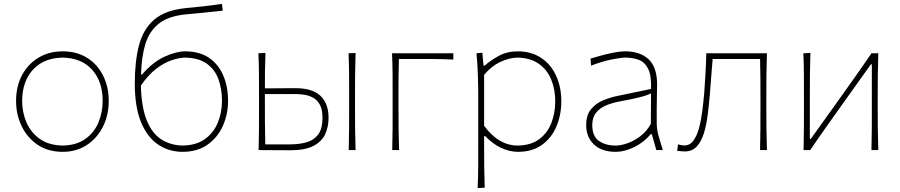

<svg xmlns="http://www.w3.org/2000/svg" viewBox="-20 -766 4596 980"><path d="M300 9Q225 9 171.8 -27.2Q118.5 -63.5 90.2 -122.8Q62 -182 62 -251Q62 -325 92.2 -382Q122.5 -439 176.2 -471.5Q230 -504 300 -504Q372 -504 424.8 -470.8Q477.5 -437.5 506.2 -380.2Q535 -323 535 -251Q535 -178.5 505.5 -119.5Q476 -60.5 423 -25.8Q370 9 300 9ZM300 -23Q370.5 -24.5 415.8 -57Q461 -89.5 482.5 -141Q504 -192.5 504 -251Q504 -349.5 450.5 -409.8Q397 -470 300 -472Q231 -470.5 185 -441Q139 -411.5 116 -362Q93 -312.5 93 -251Q93 -192.5 115.2 -141Q137.5 -89.5 183.2 -57Q229 -24.5 300 -23Z M912 9Q842.5 9 787.5 -27.8Q732.5 -64.5 700.2 -141.5Q668 -218.5 668 -340Q668 -452.5 689.5 -535Q711 -617.5 767.2 -665.8Q823.5 -714 927.5 -724.5Q942.5 -726 977 -729.5Q1011.5 -733 1049.5 -737.5Q1087.5 -742 1113 -746L1117 -711.5Q1097 -709.5 1069.5 -706.5Q1042 -703.5 1014 -700.8Q986 -698 963.8 -696Q941.5 -694 931.5 -693Q840.5 -684.5 791.2 -645.8Q742 -607 722 -541.2Q702 -475.5 700 -385.5H705Q760 -449.5 820 -476.8Q880 -504 925 -504Q998 -504 1046.5 -471Q1095 -438 1119.5 -381Q1144 -324 1144 -251Q1144 -182.5 1117.2 -123Q1090.5 -63.5 1038.8 -27.2Q987 9 912 9ZM925 -472Q896 -471.5 857.5 -459Q819 -446.5 778 -415.5Q737 -384.5 699 -329Q702 -218 729.2 -151.2Q756.5 -84.5 803.5 -54.5Q850.5 -24.5 912 -23Q983 -24.5 1027.2 -57Q1071.5 -89.5 1092.2 -141.2Q1113 -193 1113 -251Q1113 -311.5 1095.2 -361Q1077.5 -410.5 1036.2 -440.5Q995 -470.5 925 -472Z M1300 0Q1301.5 -56.5 1301.8 -108.5Q1302 -160.5 1302 -221V-271Q1302 -332 1301.8 -385Q1301.5 -438 1299 -494L1335 -496Q1333 -450 1332.5 -406Q1332 -362 1332 -315Q1365 -315 1407.8 -315.5Q1450.5 -316 1488 -316Q1574.5 -316 1615.8 -276.8Q1657 -237.5 1657 -165Q1657 -118 1639.5 -80.5Q1622 -43 1579.2 -21Q1536.5 1 1461 1Q1415 1 1371.8 0.5Q1328.5 0 1300 0ZM1334 -29H1458.5Q1505 -29 1543 -39.2Q1581 -49.5 1603.5 -78.8Q1626 -108 1626 -165Q1626 -207 1612.8 -231.2Q1599.5 -255.5 1578.2 -267.2Q1557 -279 1532.5 -282.5Q1508 -286 1486 -286H1332Q1332 -282.5 1332 -278.8Q1332 -275 1332 -271Q1332 -204.5 1332.2 -147.5Q1332.5 -90.5 1334 -29ZM1760 0Q1761.5 -56.5 1761.8 -108.5Q1762 -160.5 1762 -221V-271Q1762 -332 1761.8 -385Q1761.5 -438 1759 -494L1795 -495.5Q1793 -439 1792.5 -385.5Q1792 -332 1792 -271V-221Q1792 -160.5 1792.5 -108.5Q1793 -56.5 1795 0Z M1982 0Q1983.5 -56.5 1983.8 -108.5Q1984 -160.5 1984 -221V-271Q1984 -332 1983.8 -385Q1983.5 -438 1981 -494H2294V-462Q2241.5 -464.5 2187.8 -464.8Q2134 -465 2083 -465H2016Q2014.5 -416.5 2014.2 -370.8Q2014 -325 2014 -271V-221Q2014 -160.5 2014.5 -108.5Q2015 -56.5 2017 0Z M2418 194Q2420.5 137.5 2420.8 84.5Q2421 31.5 2421 -29V-271Q2421 -324.5 2419.2 -381.5Q2417.5 -438.5 2412 -494L2442 -497L2448 -431H2454Q2483.5 -457.5 2525.8 -480.8Q2568 -504 2622 -504Q2691.5 -504 2741.5 -471Q2791.5 -438 2818.2 -380.2Q2845 -322.5 2845 -249Q2845 -179.5 2820.2 -120.8Q2795.5 -62 2746.2 -26.5Q2697 9 2624 9Q2580.5 9 2537.2 -11.5Q2494 -32 2457 -71H2451V-29Q2451 31.5 2451.5 83.5Q2452 135.5 2454 192ZM2624 -23Q2691 -24.5 2733 -56.2Q2775 -88 2794.5 -139Q2814 -190 2814 -249Q2814 -310.5 2793.2 -360.5Q2772.5 -410.5 2730 -440.5Q2687.5 -470.5 2622 -472Q2580 -471.5 2534 -450Q2488 -428.5 2451 -384V-124Q2524.5 -23 2624 -23Z M3123 9Q3051 9 3011.5 -28.8Q2972 -66.5 2972 -127Q2972 -179 2997 -209Q3022 -239 3058.8 -254Q3095.5 -269 3130 -276L3303 -312Q3305.5 -381 3288 -415.2Q3270.5 -449.5 3239.8 -460.8Q3209 -472 3172 -472Q3150.5 -472 3102.2 -462.5Q3054 -453 2997 -431L2994 -467Q3016 -473.5 3047.5 -482.2Q3079 -491 3112 -497.5Q3145 -504 3172 -504Q3246.5 -504 3290.2 -463.8Q3334 -423.5 3334 -334Q3334 -313 3333 -279.2Q3332 -245.5 3332 -211V-137Q3332 -107 3341.2 -73.5Q3350.5 -40 3363 0H3330L3307 -81H3301Q3267.5 -40 3217.8 -15.5Q3168 9 3123 9ZM3123 -23Q3149 -23 3183 -35Q3217 -47 3249.2 -71.5Q3281.5 -96 3302 -134L3303 -289Q3293.5 -284.5 3277.5 -279Q3261.5 -273.5 3230 -266Q3198.5 -258.5 3142 -248Q3104.5 -241 3073 -227.8Q3041.5 -214.5 3022.2 -190.5Q3003 -166.5 3003 -128Q3003 -71 3036.8 -47Q3070.5 -23 3123 -23Z M3474.5 7Q3468 7 3457 6Q3446 5 3436.5 4L3440.5 -29Q3449 -26.5 3458.2 -25Q3467.5 -23.5 3472.5 -23.5Q3501 -23.5 3519 -47.8Q3537 -72 3547.8 -111.8Q3558.5 -151.5 3564.5 -198.5Q3570.5 -245.5 3574.5 -291Q3578 -341.5 3581 -392.8Q3584 -444 3585 -494H3894.5Q3892.5 -438 3892 -385Q3891.5 -332 3891.5 -271V-221Q3891.5 -160.5 3892 -108.5Q3892.5 -56.5 3894.5 0H3859.5Q3861 -56.5 3861.2 -108.5Q3861.5 -160.5 3861.5 -221V-271Q3861.5 -325 3861.2 -370.8Q3861 -416.5 3859.5 -465H3617.5Q3614 -420.5 3610.2 -374.8Q3606.5 -329 3603 -282Q3598.5 -229.5 3592 -178.2Q3585.5 -127 3572.5 -85Q3559.5 -43 3536.2 -18Q3513 7 3474.5 7Z M4081.5 0Q4083 -56.5 4083.2 -108.5Q4083.5 -160.5 4083.5 -221V-271Q4083.5 -332 4083.2 -385Q4083 -438 4080.5 -494L4116.5 -496Q4114.5 -439.5 4114 -385.8Q4113.5 -332 4113.5 -271V-57H4118.5L4255.5 -248.5Q4299 -309.5 4343 -371.5Q4387 -433.5 4428 -494H4463Q4461 -438 4460.5 -385Q4460 -332 4460 -271V-221Q4460 -160.5 4460.5 -108.5Q4461 -56.5 4463 0H4428Q4429.5 -56.5 4429.8 -108.5Q4430 -160.5 4430 -221V-437.5H4425L4289 -247Q4245 -185 4201 -123.2Q4157 -61.5 4115.5 0Z"/></svg>

Font: Commissioner Flair Thin
Style: Regular
Weight: 100
Designer: Kostas Bartsokas
Foundry: Kostas Bartsokas
Version: Version 1.000; ttfautohint (v1.8.3)